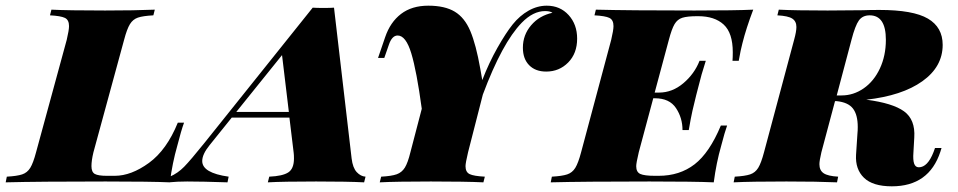

<svg xmlns="http://www.w3.org/2000/svg" viewBox="-70 -642 3373 676"><path d="M554 -128Q537 -69 528 0Q460 -3 302 -3Q66 -3 -50 0L-46 -20Q-10 -22 8 -28Q26 -34 36.5 -51Q47 -68 57 -106L165 -502Q173 -536 173 -550Q173 -572 158.5 -579Q144 -586 106 -588L111 -608Q170 -605 300 -605Q404 -605 475 -608L470 -588Q433 -586 415.5 -580Q398 -574 387.5 -557Q377 -540 367 -502L259 -106Q252 -77 252 -57Q252 -36 264 -29.5Q276 -23 306 -23H334Q392 -23 454.5 -68.5Q517 -114 556 -210H578Q568 -183 554 -128Z M1217 -20 1212 0Q1154 -3 1043 -3Q927 -3 873 0L878 -20Q925 -22 945 -35Q965 -48 965 -84Q965 -97 964 -104L949 -228H746L668 -131Q642 -99 642 -75Q642 -33 735 -20L731 0Q642 -3 589 -3Q555 -3 524 0L528 -20Q556 -32 578.5 -55Q601 -78 650 -139L1031 -615Q1044 -614 1069 -614Q1094 -614 1106 -615L1168 -84Q1172 -51 1186 -36Q1200 -21 1217 -20ZM947 -248 923 -448 762 -248Z M1962 -506Q1962 -454 1930.5 -422Q1899 -390 1853 -390Q1815 -390 1793 -412.5Q1771 -435 1771 -474Q1771 -519 1800 -553Q1829 -587 1875 -597Q1867 -603 1849 -603Q1807 -603 1767 -562Q1698 -491 1630 -309L1578 -106Q1569 -68 1569 -57Q1569 -36 1583.5 -29Q1598 -22 1637 -20L1632 0Q1569 -3 1447 -3Q1326 -3 1267 0L1272 -20Q1309 -22 1327 -28.5Q1345 -35 1355.5 -52Q1366 -69 1375 -106L1415 -259Q1397 -392 1378 -454.5Q1359 -517 1330 -517Q1310 -517 1299 -484L1283 -438H1261L1286 -511Q1304 -564 1342 -593Q1380 -622 1438 -622Q1496 -622 1531 -601Q1566 -580 1586 -532.5Q1606 -485 1621 -400L1628 -360Q1652 -422 1681.5 -474Q1711 -526 1735 -556Q1760 -587 1791 -604.5Q1822 -622 1855 -622Q1902 -622 1932 -589Q1962 -556 1962 -506Z M2582 -608Q2557 -542 2544 -490Q2538 -468 2531 -428H2509Q2510 -439 2510 -458Q2510 -526 2478 -555.5Q2446 -585 2388 -585H2385Q2350 -585 2332.5 -579.5Q2315 -574 2305 -557Q2295 -540 2285 -502L2235 -316H2250Q2297 -316 2336 -349Q2375 -382 2393 -428H2415Q2399 -379 2388 -333L2381 -306Q2374 -279 2368 -252Q2362 -225 2355 -184H2333Q2333 -227 2310 -261.5Q2287 -296 2236 -296H2230L2179 -106Q2170 -68 2170 -57Q2170 -36 2184.5 -29.5Q2199 -23 2236 -23H2249Q2323 -23 2375.5 -63.5Q2428 -104 2468 -200H2490Q2482 -178 2469 -128Q2452 -69 2443 0Q2375 -3 2217 -3Q1985 -3 1869 0L1873 -20Q1909 -22 1927 -28Q1945 -34 1955.5 -51Q1966 -68 1976 -106L2082 -502Q2090 -536 2090 -550Q2090 -572 2075.5 -579Q2061 -586 2023 -588L2028 -608Q2143 -605 2375 -605Q2519 -605 2582 -608Z M3222 -121H3245L3241 -108Q3201 14 3070 14Q3003 14 2972 -16Q2941 -46 2944 -97L2949 -173Q2950 -181 2950 -195Q2950 -238 2933 -260Q2916 -282 2875 -286H2870L2822 -106Q2815 -76 2815 -64Q2815 -42 2830 -32Q2845 -22 2881 -20L2877 0Q2808 -3 2699 -3Q2573 -3 2513 0L2517 -20Q2553 -22 2571 -28Q2589 -34 2599.5 -51Q2610 -68 2620 -106L2726 -502Q2734 -531 2734 -547Q2734 -567 2719.5 -576.5Q2705 -586 2667 -588L2672 -608Q2730 -605 2844 -605L2967 -606Q2991 -607 3026 -607Q3145 -607 3197 -576.5Q3249 -546 3249 -484Q3249 -407 3177.5 -356Q3106 -305 2980 -291Q3073 -279 3113 -250Q3153 -221 3149 -158L3146 -105Q3144 -79 3148.5 -66Q3153 -53 3165 -53Q3196 -53 3217 -107ZM2928 -502 2876 -306H2893Q2935 -306 2971 -331Q3007 -356 3028 -401Q3049 -446 3049 -502Q3049 -588 2992 -588Q2967 -588 2954 -570Q2941 -552 2928 -502Z"/></svg>

Font: Playfair Display SC Black
Style: Italic
Weight: 900
Italic angle: -14°
Designer: Claus Eggers Sørensen
Foundry: Claus Eggers Sørensen
Version: Version 1.200; ttfautohint (v1.6)